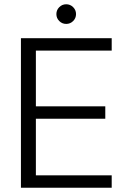

<svg xmlns="http://www.w3.org/2000/svg" viewBox="-20 -879 601 899"><path d="M78 0V-700H503V-642H148V-381H473V-323H148V-58H503V0ZM290 -767Q271 -767 257.5 -780.5Q244 -794 244 -813Q244 -832 257.5 -845.5Q271 -859 290 -859Q309 -859 322.5 -845.5Q336 -832 336 -813Q336 -794 322.5 -780.5Q309 -767 290 -767Z"/></svg>

Font: DM Sans 16pt Light
Style: Regular
Weight: 300
Version: Version 4.004;gftools[0.9.30]